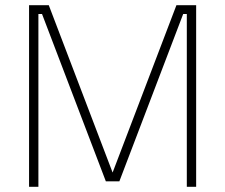

<svg xmlns="http://www.w3.org/2000/svg" viewBox="-20 -720 868 740"><path d="M92 0V-700H168L414 -55L660 -700H736V0H700V-666H686L440 -21H388L142 -666H128V0Z"/></svg>

Font: TitilliumWeb ExtraLight
Style: Regular
Weight: 400
Designer: Mohamed Gaber, Accademia di Belle Arti di Urbino and others
Foundry: Kief Type Foundry, Accademia di Belle Arti di Urbino and others
Version: Version 3.000; ttfautohint (v1.8.2)